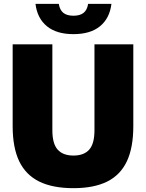

<svg xmlns="http://www.w3.org/2000/svg" viewBox="-20 -971 762 1001"><path d="M46 -313.5V-740H253V-292Q253 -221.5 280.8 -190.8Q308.5 -160 363 -160Q417.5 -160 445 -190.8Q472.5 -221.5 472.5 -292V-740H675V-313.5Q675 -201.5 641.5 -130.2Q608 -59 539 -24.5Q470 10 363 10Q254.5 10 184.5 -24.5Q114.5 -59 80.2 -130.2Q46 -201.5 46 -313.5ZM165 -951H286.5Q291.5 -919 310.2 -904Q329 -889 363 -889Q397 -889 415.8 -904Q434.5 -919 439.5 -951H561Q552 -876 501.8 -834.5Q451.5 -793 363 -793Q274.5 -793 224.2 -834.5Q174 -876 165 -951Z"/></svg>

Font: Encode Sans Semi Condensed Black
Style: Regular
Weight: 900
Width: 4
Designer: Multiple Designers
Foundry: Impallari Type
Version: Version 2.000